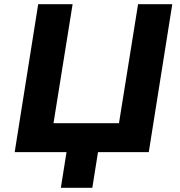

<svg xmlns="http://www.w3.org/2000/svg" viewBox="-20 -725 860 915"><path d="M270 170 297 0H50L162 -705H326L235 -138H547L638 -705H801L689 0H447L420 170Z"/></svg>

Font: Nunito Sans 7pt ExtraBold
Style: Italic
Weight: 800
Italic angle: -9°
Designer: Vernon Adams
Foundry: Vernon Adams
Version: Version 3.101;gftools[0.9.27]